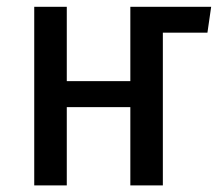

<svg xmlns="http://www.w3.org/2000/svg" viewBox="-20 -561 659 581"><path d="M374.4 0V-236.9H182.1V0H83.6V-540.5H182.1V-315.4H374.4V-540.5H619L607.7 -462.1H472.8V0Z"/></svg>

Font: Fira Code Retina
Style: Regular
Weight: 450
Monospace: yes
Designer: Carrois Corporate, Edenspiekermann AG, Nikita Prokopov
Foundry: Carrois Corporate, Edenspiekermann AG, Nikita Prokopov
Version: Version 6.002